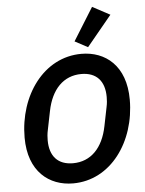

<svg xmlns="http://www.w3.org/2000/svg" viewBox="-63 -1018 817 1080"><g transform="rotate(-5 345.5 -478.0)"><path d="M597 -915 498 -968 383 -783 456 -744ZM306 12C519 12 664 -192 664 -430C664 -622 550 -710 415 -710C202 -710 56 -506 56 -268C56 -76 171 12 306 12ZM315 -101C230 -101 184 -152 184 -242C184 -258 185 -278 190 -300L211 -404C235 -526 304 -597 405 -597C490 -597 536 -546 536 -456C536 -440 535 -420 530 -398L509 -294C485 -172 416 -101 315 -101Z"/></g></svg>

Font: Braiins Sans SemiBold
Style: Italic
Weight: 600
Italic angle: -11.31°
Designer: Mike Abbink, Paul van der Laan, Pieter van Rosmalen, Jiri Chlebus, Lubos Buracinsky
Foundry: Bold Monday, Sudetype
Version: Version 1.000;hotconv 1.0.109;makeotfexe 2.5.65596